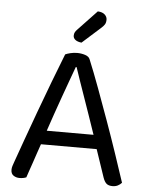

<svg xmlns="http://www.w3.org/2000/svg" viewBox="-57 -866 705 920"><g transform="rotate(5 296.0 -406.0)"><path d="M428 -162H160Q153 -142 145 -118.5Q137 -95 129.5 -72.5Q122 -50 115 -30.5Q108 -11 104 2Q90 8 71 8Q55 8 42.5 -0.5Q30 -9 30 -28Q30 -37 33 -46.5Q36 -56 40 -67Q55 -109 78.5 -175Q102 -241 129.5 -315.5Q157 -390 185.5 -465.5Q214 -541 238 -601Q246 -605 262 -609Q278 -613 295 -613Q315 -613 333.5 -607Q352 -601 357 -587Q381 -529 408.5 -454.5Q436 -380 464 -302Q492 -224 517.5 -148.5Q543 -73 563 -12Q555 -3 544 2.5Q533 8 519 8Q500 8 490 -0.5Q480 -9 473 -29ZM294 -545Q283 -515 269 -476.5Q255 -438 240 -396Q225 -354 210 -311Q195 -268 182 -229H407Q392 -274 376 -319.5Q360 -365 345.5 -407Q331 -449 318.5 -484.5Q306 -520 298 -545ZM376 -820Q398 -819 409.5 -808.5Q421 -798 421 -784Q421 -770 415.5 -761Q410 -752 396 -740L311 -664Q292 -666 281.5 -674Q271 -682 271 -694Q271 -704 275 -711Q279 -718 285 -724Z"/></g></svg>

Font: Baloo Da 2
Style: Regular
Weight: 400
Designer: Noopur Datye, Sulekha Rajkumar and Ek Type
Foundry: Ek Type
Version: Version 1.640;hotconv 1.0.111;makeotfexe 2.5.65597; ttfautoh